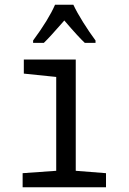

<svg xmlns="http://www.w3.org/2000/svg" viewBox="-20 -786 540 806"><path d="M75 -59 216 -69V-463L80 -477V-536H298V-69L425 -59V0H75ZM119 -616Q184 -704 211 -766H288Q303 -734 329 -692.5Q355 -651 381 -616V-606H336Q309 -631 250 -700L235 -683Q188 -629 164 -606H119Z"/></svg>

Font: Noto Sans Mono UI Cond
Style: Regular
Weight: 400
Width: 3
Monospace: yes
Designer: Monotype Design team
Foundry: Monotype Imaging Inc.
Version: Version 1.000